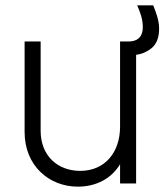

<svg xmlns="http://www.w3.org/2000/svg" viewBox="-20 -686 625 718"><path d="M271 12C342 12 398 -20 429 -72V0H489V-481C512 -484 531 -493 547 -506C566 -522 575 -546 575 -579C575 -610 564 -638 553 -666H493C505 -639 514 -613 514 -585C514 -545 491 -531 462 -531H429V-212C429 -116 372 -47 280 -47C196 -47 132 -103 132 -197V-531H72V-192C72 -67 163 12 271 12Z"/></svg>

Font: Plus Jakarta Sans Light
Style: Regular
Weight: 300
Designer: Gumpita Rahayu
Foundry: Tokotype
Version: Version 2.071;gftools[0.9.30]